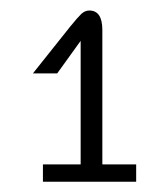

<svg xmlns="http://www.w3.org/2000/svg" viewBox="-20 -766 315 369"><path d="M151.7 -745.8Q176.7 -745.8 176.7 -708.3V-450H241.7V-416.7H176.7H135H62.5V-450H135V-687.5L90 -625H43.3L115 -715Q129.2 -732.5 136.2 -739.2Q143.3 -745.8 151.7 -745.8Z"/></svg>

Font: BoonBaan
Style: Regular
Weight: 400
Designer: Sungsit Sawaiwan
Foundry: FontUni
Version: Version 2.0